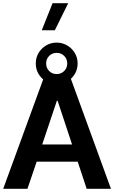

<svg xmlns="http://www.w3.org/2000/svg" viewBox="-20 -1180 713 1200"><path d="M308.5 -1160 241 -990.9H322.7L406.2 -1160ZM334 -849.6Q362.2 -849.6 381.2 -830.6Q400.2 -811.5 400.2 -783.4Q400.2 -755.2 381.2 -736.2Q362.2 -717.2 334 -717.2Q305.9 -717.2 287.2 -736.2Q268.4 -755.2 268.4 -783.4Q268.4 -811.5 287.2 -830.6Q305.9 -849.6 334 -849.6ZM333.9 -913.7Q297.8 -913.7 268.2 -896Q238.6 -878.4 221.1 -849Q203.6 -819.6 203.6 -783.4Q203.6 -747.1 221 -717.7Q238.5 -688.2 268.2 -670.6Q297.8 -653.1 334 -653.1Q370.3 -653.1 400 -670.6Q429.8 -688.1 447.5 -717.6Q465.2 -747.1 465.2 -783.4Q465.2 -819.6 447.5 -849Q429.8 -878.4 400 -896Q370.2 -913.7 333.9 -913.7ZM209.1 -169.4H465.6L521.8 0H673.4L415.1 -709.1H259.1L0 0H151.6ZM335.3 -549.8H340.2L430.4 -277H243.8Z"/></svg>

Font: Estedad VF
Style: Regular
Weight: 100
Designer: Amin Abedi
Version: Version 7.3